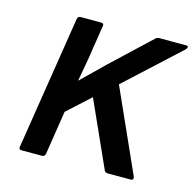

<svg xmlns="http://www.w3.org/2000/svg" viewBox="-79 -571 663 652"><g transform="rotate(15 252.5 -244.5)"><path d="M51 0Q40 0 42 -10L116 -479Q118 -489 127 -489H199Q205 -489 207 -486.5Q209 -484 208 -479L195 -396Q191 -366 185.5 -337Q180 -308 175 -279H176Q196 -298 216 -318Q236 -338 256 -357L389 -482Q395 -489 403 -489H498Q504 -489 505 -485.5Q506 -482 501 -476L312 -302L442 -12Q444 -7 442 -3.5Q440 0 434 0H354Q344 0 341 -8L238 -237L158 -164L134 -10Q133 -6 130.5 -3Q128 0 123 0Z"/></g></svg>

Font: Sofia Sans Medium
Style: Italic
Weight: 500
Italic angle: -9°
Version: Version 4.101